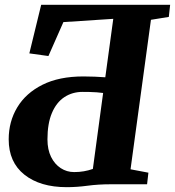

<svg xmlns="http://www.w3.org/2000/svg" viewBox="-20 -763 724 795"><path d="M256.5 12Q146 12 81 -39.8Q16 -91.5 16 -186Q16 -259.5 51.5 -318.5Q87 -377.5 155.8 -412Q224.5 -446.5 325.5 -446.5Q347.5 -446.5 372.8 -445.5Q398 -444.5 416 -443L449 -685L242.5 -671.5L180.5 -531L101.5 -542L150.5 -743H684.5L679 -693L605 -681L520.5 -62L594.5 -48L589 0H439Q387 0 342.5 6Q298 12 256.5 12ZM287 -50.5Q308.5 -50.5 327.2 -53.8Q346 -57 364.5 -63.5L407 -378Q395.5 -379.5 380.2 -380.8Q365 -382 349.8 -382.2Q334.5 -382.5 322 -382.5Q279.5 -382.5 246.5 -360.8Q213.5 -339 195 -295.2Q176.5 -251.5 176.5 -186Q176.5 -143.5 191.5 -113.2Q206.5 -83 231.5 -66.8Q256.5 -50.5 287 -50.5Z"/></svg>

Font: Merriweather 24pt ExtraBold
Style: Italic
Weight: 800
Italic angle: -7.8°
Version: Version 2.101